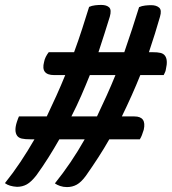

<svg xmlns="http://www.w3.org/2000/svg" viewBox="-48 -740 698 780"><path d="M29 -267H142Q162 -309 181 -351Q200 -393 217 -435H172Q117 -435 131 -488Q133 -499 138 -509Q143 -519 150 -528H253Q271 -577 286 -623.5Q301 -670 314 -712Q325 -717 338.5 -718.5Q352 -720 363 -720Q385 -720 395.5 -710Q406 -700 398 -672Q388 -640 376.5 -603.5Q365 -567 352 -528H457Q474 -577 489 -623Q504 -669 517 -711Q528 -716 541.5 -717.5Q555 -719 566 -719Q587 -719 598.5 -709Q610 -699 602 -672Q593 -640 581.5 -603.5Q570 -567 557 -528H570Q593 -528 604.5 -525Q616 -522 622 -514Q635 -497 626 -459Q625 -451 622 -445.5Q619 -440 617 -435H522Q506 -395 487 -352.5Q468 -310 447 -267H498Q548 -267 536 -213Q532 -200 528.5 -191Q525 -182 520 -174H396Q375 -137 351 -100Q327 -63 301 -26Q282 0 264 10Q246 20 224 20Q209 20 196 15.5Q183 11 175 5Q208 -36 238.5 -81Q269 -126 296 -174H193Q172 -137 149 -100.5Q126 -64 100 -28Q79 -1 61 9Q43 19 21 19Q-11 17 -28 4Q5 -37 35 -82Q65 -127 92 -174H78Q53 -174 40.5 -177Q28 -180 22 -188Q8 -207 21 -246Q26 -261 29 -267ZM242 -267H346Q366 -309 385 -351Q404 -393 421 -435H317Q301 -395 282.5 -352.5Q264 -310 242 -267Z"/></svg>

Font: Recursive Mn Csl St Med
Style: Italic
Weight: 500
Italic angle: -15°
Monospace: yes
Version: Version 1.079;hotconv 1.0.112;makeotfexe 2.5.65598; ttfautoh